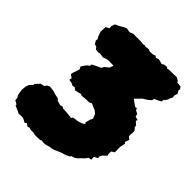

<svg xmlns="http://www.w3.org/2000/svg" viewBox="-241 -746 969 969"><g transform="rotate(45 243.5 -261.5)"><path d="M168 96 148 92 134 93 119 89 107 92 94 82 84 89 68 80 56 76 31 78 15 70 -10 59V52L-29 42L-31 25L-38 14L-41 -2L-44 -19L-41 -46L-35 -61L-19 -78V-85L-3 -102L0 -107L24 -113L31 -124L45 -131L65 -129L80 -126L91 -122L116 -117L124 -108L148 -101L163 -105L168 -100L196 -98L218 -96L233 -94L238 -102L252 -105L266 -106L289 -113L306 -123L300 -129L307 -156L314 -170L305 -192L302 -196L288 -207L274 -212L255 -221L241 -214H218L191 -211L182 -215L167 -211L149 -207L136 -217L123 -214L113 -220L91 -224L93 -238L76 -250L78 -262L90 -297L83 -312L91 -324L103 -340L114 -347L116 -359L149 -375L162 -381L169 -394L191 -412L198 -432L166 -433L150 -431L130 -424L106 -428L97 -425L77 -427L69 -438L54 -443L45 -459L46 -471L40 -480L34 -496L30 -508L32 -542L50 -551L49 -566L56 -585L74 -593L100 -608L112 -613L136 -609L155 -617L178 -616L185 -617L212 -616L227 -614L235 -617L246 -614L264 -617L277 -612L299 -613L311 -618L322 -612L336 -617L364 -610L375 -617L395 -619L397 -613L414 -616H439L465 -617L482 -607L485 -600L511 -597L520 -585L517 -578L527 -560L521 -542L523 -530L515 -514L511 -502L498 -487L497 -476L480 -467L461 -458L459 -447L443 -433L424 -421L419 -418L390 -389V-385L403 -376L423 -362L432 -364L438 -353L454 -345L459 -329L478 -324L474 -315L492 -299L493 -289L505 -275L506 -258L504 -250L505 -235L519 -224L511 -201L517 -194L512 -171L511 -160L512 -128L496 -118L495 -98L498 -90L479 -72L471 -57L473 -47L453 -37L454 -17L438 -15L427 0L410 16L402 25L389 35L370 41L367 47L353 54L338 60L326 63L306 71L285 81L271 84L257 86L241 91L224 93L209 91L201 95Z"/></g></svg>

Font: Winky Rough Black
Style: Italic
Weight: 900
Italic angle: -8.97852°
Designer: Simon Atzbach
Foundry: typofactur
Version: Version 1.206; ttfautohint (v1.8.4.7-5d5b)